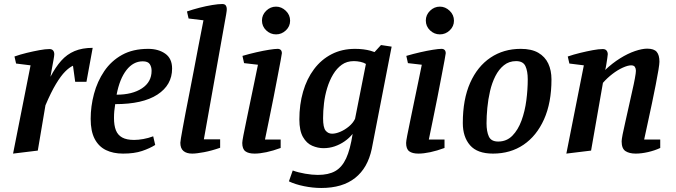

<svg xmlns="http://www.w3.org/2000/svg" viewBox="-20 -754 3360 955"><path d="M45 10 132 -429 60 -438 52 -473Q80 -483 113 -491Q146 -499 176 -504.5Q206 -510 226 -510Q238 -510 244 -503Q250 -496 250 -484Q250 -478 246.5 -458Q243 -438 238.5 -414.5Q234 -391 231 -372Q256 -420 284.5 -452Q313 -484 351 -500Q389 -516 441 -516L410 -347H354L343 -427Q325 -419 304 -398Q283 -377 258.5 -336.5Q234 -296 206 -230L168 -5Z M592 10Q543 10 507 -7.5Q471 -25 451 -63Q431 -101 431 -163Q431 -225 447.5 -287Q464 -349 498.5 -400Q533 -451 587 -481Q641 -511 717 -511Q768 -511 802 -487Q836 -463 836 -413Q836 -331 763 -283.5Q690 -236 553 -236Q550 -217 548.5 -201.5Q547 -186 547 -167Q547 -130 556.5 -106Q566 -82 588 -70Q610 -58 647 -58Q668 -58 693 -62.5Q718 -67 742 -76L752 -33Q725 -16 686.5 -3Q648 10 592 10ZM560 -283Q638 -283 686 -314.5Q734 -346 734 -402Q734 -421 725 -435Q716 -449 690 -449Q643 -449 609 -405.5Q575 -362 560 -283Z M936 10Q908 10 892.5 -3Q877 -16 877 -44Q877 -48 880 -67Q883 -86 889 -118Q895 -150 903 -193Q911 -236 921.5 -287.5Q932 -339 943 -398.5Q954 -458 966.5 -522Q979 -586 992 -653L918 -662L910 -697Q939 -707 972 -715.5Q1005 -724 1035.5 -729Q1066 -734 1085 -734Q1098 -734 1103 -727Q1108 -720 1108 -710Q1108 -707 1107.5 -700Q1107 -693 1105 -683L994 -61H1075V-19Q1032 -4 994.5 3Q957 10 936 10Z M1246 10Q1216 10 1200.5 -1.5Q1185 -13 1185 -43Q1185 -51 1190.5 -80Q1196 -109 1205 -151.5Q1214 -194 1224 -243.5Q1234 -293 1244.5 -342Q1255 -391 1263 -432L1194 -440L1186 -476Q1220 -486 1255 -494Q1290 -502 1318.5 -506.5Q1347 -511 1361 -511Q1371 -511 1376.5 -505.5Q1382 -500 1382 -489Q1382 -485 1376 -453.5Q1370 -422 1361 -374.5Q1352 -327 1341 -271Q1330 -215 1318.5 -159.5Q1307 -104 1298 -60H1376V-18Q1338 -4 1305 3Q1272 10 1246 10ZM1353 -583Q1325 -583 1304 -603Q1283 -623 1283 -652Q1283 -680 1304 -700.5Q1325 -721 1353 -721Q1380 -721 1401.5 -700.5Q1423 -680 1423 -651Q1423 -623 1402 -603Q1381 -583 1353 -583Z M1578 181Q1536 181 1492 172Q1448 163 1417 148L1436 94Q1463 104 1498 110Q1533 116 1561 116Q1614 116 1647.5 97Q1681 78 1701.5 34Q1722 -10 1734 -88Q1717 -67 1694 -51Q1671 -35 1644.5 -26Q1618 -17 1589 -17Q1561 -17 1533 -29Q1505 -41 1487 -72.5Q1469 -104 1469 -160Q1469 -234 1487.5 -298Q1506 -362 1542 -410Q1578 -458 1629.5 -484.5Q1681 -511 1746 -511Q1768 -511 1787.5 -508.5Q1807 -506 1821.5 -502Q1836 -498 1843 -495L1875 -530L1928 -522L1829 -13Q1819 34 1798.5 70Q1778 106 1746.5 131Q1715 156 1673 168.5Q1631 181 1578 181ZM1632 -89Q1650 -89 1672.5 -98.5Q1695 -108 1715.5 -125Q1736 -142 1746 -163L1800 -436Q1789 -443 1772.5 -446.5Q1756 -450 1740 -450Q1705 -450 1680 -432Q1655 -414 1637 -384Q1619 -354 1607.5 -316.5Q1596 -279 1591.5 -240Q1587 -201 1587 -166Q1587 -120 1599.5 -104.5Q1612 -89 1632 -89Z M2061 10Q2031 10 2015.5 -1.5Q2000 -13 2000 -43Q2000 -51 2005.5 -80Q2011 -109 2020 -151.5Q2029 -194 2039 -243.5Q2049 -293 2059.5 -342Q2070 -391 2078 -432L2009 -440L2001 -476Q2035 -486 2070 -494Q2105 -502 2133.5 -506.5Q2162 -511 2176 -511Q2186 -511 2191.5 -505.5Q2197 -500 2197 -489Q2197 -485 2191 -453.5Q2185 -422 2176 -374.5Q2167 -327 2156 -271Q2145 -215 2133.5 -159.5Q2122 -104 2113 -60H2191V-18Q2153 -4 2120 3Q2087 10 2061 10ZM2168 -583Q2140 -583 2119 -603Q2098 -623 2098 -652Q2098 -680 2119 -700.5Q2140 -721 2168 -721Q2195 -721 2216.5 -700.5Q2238 -680 2238 -651Q2238 -623 2217 -603Q2196 -583 2168 -583Z M2432 10Q2354 10 2318 -31.5Q2282 -73 2282 -142Q2282 -260 2318.5 -342Q2355 -424 2420 -467.5Q2485 -511 2570 -511Q2624 -511 2657.5 -491.5Q2691 -472 2707 -438Q2723 -404 2723 -359Q2723 -243 2686 -160.5Q2649 -78 2584 -34Q2519 10 2432 10ZM2458 -50Q2500 -50 2528.5 -79Q2557 -108 2574 -154.5Q2591 -201 2598 -255Q2605 -309 2605 -360Q2605 -400 2593.5 -425Q2582 -450 2547 -450Q2512 -450 2486.5 -429.5Q2461 -409 2444 -375.5Q2427 -342 2417.5 -301Q2408 -260 2404 -218Q2400 -176 2400 -141Q2400 -100 2411.5 -75Q2423 -50 2458 -50Z M2797 10 2884 -429 2812 -438 2804 -473Q2833 -483 2866 -491Q2899 -499 2928.5 -504.5Q2958 -510 2978 -510Q2991 -510 2997 -502.5Q3003 -495 3003 -484Q3003 -479 3000.5 -463.5Q2998 -448 2995.5 -431.5Q2993 -415 2990 -406Q3026 -440 3064.5 -464Q3103 -488 3138.5 -500Q3174 -512 3199 -512Q3233 -512 3246.5 -496Q3260 -480 3260 -447Q3260 -436 3255 -405.5Q3250 -375 3241.5 -332Q3233 -289 3223 -241Q3213 -193 3202.5 -145.5Q3192 -98 3184 -60H3264V-18Q3236 -5 3203 2.5Q3170 10 3142 10Q3110 10 3091 -2.5Q3072 -15 3072 -51Q3072 -60 3077 -86Q3082 -112 3090.5 -148Q3099 -184 3107.5 -224Q3116 -264 3124.5 -300.5Q3133 -337 3138 -364.5Q3143 -392 3143 -402Q3143 -413 3138 -421Q3133 -429 3119 -429Q3103 -429 3077.5 -417.5Q3052 -406 3026 -386Q3000 -366 2979 -342L2920 -5Z"/></svg>

Font: Manuale SemiBold
Style: Italic
Weight: 600
Italic angle: -11°
Designer: Eduardo Tunni / Pablo Cosgaya
Foundry: Eduardo Tunni / Pablo Cosgaya
Version: Version 1.002